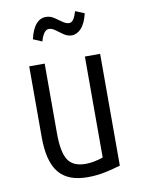

<svg xmlns="http://www.w3.org/2000/svg" viewBox="-84 -787 638 856"><g transform="rotate(-10 235.0 -359.5)"><path d="M243 10Q154 10 113 -41Q72 -92 72 -200V-522H142V-206Q142 -121 165 -85.5Q188 -50 245 -50Q263 -50 284 -54Q305 -58 324 -65V-522H393V-16Q357 -5 320 2.5Q283 10 243 10ZM149 -621 109 -638Q120 -684 138.5 -705Q157 -726 183 -726Q203 -726 220 -714.5Q237 -703 252.5 -692Q268 -681 281 -681Q293 -681 301.5 -694Q310 -707 316 -729L357 -712Q346 -667 326.5 -646Q307 -625 283 -625Q265 -625 248 -636.5Q231 -648 216 -659.5Q201 -671 187 -671Q163 -671 149 -621Z"/></g></svg>

Font: Ubuntu Sans Condensed
Style: Regular
Weight: 400
Width: 3
Designer: Dalton Maag Ltd
Foundry: Dalton Maag Ltd
Version: Version 1.006; ttfautohint (v1.8.4.7-5d5b)